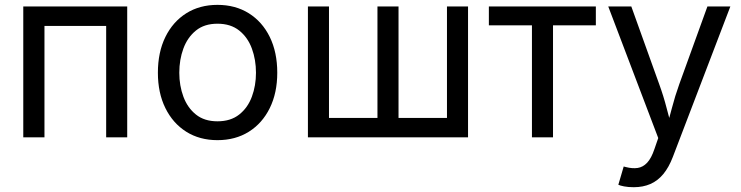

<svg xmlns="http://www.w3.org/2000/svg" viewBox="-20 -573 3093 801"><path d="M510.7 -545.9V0H422.9V-464.8H165.5V0H77.1V-545.9Z M887.2 11.7Q813 11.7 757.1 -23.4Q701.2 -58.6 669.9 -122.1Q638.7 -185.5 638.7 -269.5Q638.7 -355 669.9 -418.7Q701.2 -482.4 757.1 -517.6Q813 -552.7 887.2 -552.7Q961.9 -552.7 1018.1 -517.6Q1074.2 -482.4 1105.5 -418.7Q1136.7 -355 1136.7 -269.5Q1136.7 -185.5 1105.5 -122.1Q1074.2 -58.6 1018.1 -23.4Q961.9 11.7 887.2 11.7ZM887.2 -66.9Q942.4 -66.9 978 -95.2Q1013.7 -123.5 1030.8 -169.7Q1047.9 -215.8 1047.9 -269.5Q1047.9 -323.7 1030.8 -370.4Q1013.7 -417 978 -445.6Q942.4 -474.1 887.2 -474.1Q832.5 -474.1 797.4 -445.6Q762.2 -417 745.1 -370.6Q728 -324.2 728 -269.5Q728 -215.8 745.1 -169.7Q762.2 -123.5 797.4 -95.2Q832.5 -66.9 887.2 -66.9Z M1264.6 -545.9H1352.5V-81.1H1554.7V-545.9H1642.6V-81.1H1844.7V-545.9H1932.6V0H1264.6Z M2199.2 0V-467.3H2019.5V-545.9H2465.8V-467.3H2287.1V0Z M2559.6 197.8 2582 121.6 2591.3 124Q2618.2 130.9 2640.1 127.7Q2662.1 124.5 2679.7 106Q2697.3 87.4 2710.4 48.3L2726.1 2.9L2517.6 -545.9H2613.8L2730 -222.2Q2748.5 -171.4 2761.2 -121.6Q2773.9 -71.8 2788.1 -24.9H2755.9Q2770 -71.8 2783 -121.8Q2795.9 -171.9 2814 -222.2L2931.2 -545.9H3026.9L2787.1 81.5Q2770.5 125 2747.3 153.1Q2724.1 181.2 2693.4 194.6Q2662.6 208 2624 208Q2600.6 208 2583.5 204.6Q2566.4 201.2 2559.6 197.8Z"/></svg>

Font: Adwaita Sans
Style: Regular
Weight: 400
Designer: Rasmus Andersson
Foundry: rsms
Version: Version 4.001;git-9221beed3